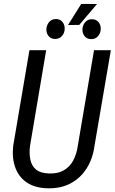

<svg xmlns="http://www.w3.org/2000/svg" viewBox="-20 -973 599 1003"><path d="M471.2 -710.9H559.1L473.6 -210.9Q464.8 -144.5 433.1 -94Q401.4 -43.5 349.9 -15.6Q298.3 12.2 229.5 10.7Q163.1 9.3 120.6 -19.3Q78.1 -47.9 60.1 -97.2Q42 -146.5 48.8 -210.4L133.8 -710.9H221.2L136.7 -210Q131.8 -170.4 138.7 -138.4Q145.5 -106.4 168.2 -87.4Q190.9 -68.4 234.9 -66.9Q281.2 -64.9 312.5 -82.8Q343.8 -100.6 361.8 -133.5Q379.9 -166.5 386.2 -210ZM335.4 -842.3 404.3 -952.6 486.8 -952.1 394 -842.8ZM222.2 -820.3Q223.1 -841.3 236.1 -857.2Q249 -873 271 -873.5Q293.5 -874 306.2 -858.6Q318.8 -843.3 317.9 -821.8Q317.4 -800.8 304.2 -785.4Q291 -770 269 -769.5Q246.6 -769 234.1 -784.2Q221.7 -799.3 222.2 -820.3ZM410.6 -819.3Q411.6 -840.8 424.3 -856.4Q437 -872.1 459 -872.6Q481.4 -873 494.4 -857.7Q507.3 -842.3 506.3 -820.8Q505.4 -799.8 492.4 -784.4Q479.5 -769 457.5 -768.6Q435.1 -768.1 422.6 -783.2Q410.2 -798.3 410.6 -819.3Z"/></svg>

Font: Roboto Condensed
Style: Italic
Weight: 400
Italic angle: -12°
Designer: Christian Robertson
Foundry: Google
Version: Version 3.0